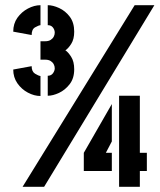

<svg xmlns="http://www.w3.org/2000/svg" viewBox="-20 -720 615 740"><path d="M102 -585 31 -598Q31 -629 47 -651.5Q63 -674 87.5 -687Q112 -700 136 -700V-623Q128 -622 115 -614.5Q102 -607 102 -585ZM164 -351V-428Q177 -428 184 -437.5Q191 -447 191 -457Q191 -465 187 -472.5Q183 -480 175 -485Q167 -490 154 -490H136V-561H154Q167 -561 175 -566Q183 -571 187 -578.5Q191 -586 191 -594Q191 -605 184 -614Q177 -623 164 -623V-700Q184 -700 208 -689Q232 -678 249 -655.5Q266 -633 266 -598Q266 -569 254.5 -551Q243 -533 232 -526Q242 -520 254 -501.5Q266 -483 266 -453Q266 -418 248.5 -395.5Q231 -373 207.5 -362Q184 -351 164 -351ZM136 -350Q112 -350 87.5 -363Q63 -376 47 -399Q31 -422 31 -452L102 -465Q102 -444 115 -436Q128 -428 136 -427ZM67 0 499 -700H575L150 0ZM303 -61V-131L411 -319V-175L388 -131H411V-61ZM439 0V-351H519V-131H546V-61H519V0Z"/></svg>

Font: Stick No Bills ExtraLight ExtraBold
Style: Regular
Weight: 800
Version: Version 2.000